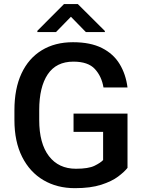

<svg xmlns="http://www.w3.org/2000/svg" viewBox="-20 -932 721 961"><path d="M618.2 -363.3V-91.8Q603 -72.3 571.3 -48.3Q539.6 -24.4 486.6 -7.3Q433.6 9.8 355 9.8Q265.6 9.8 197.5 -30.3Q129.4 -70.3 90.8 -146.7Q52.2 -223.1 52.2 -331.1V-380.4Q52.2 -488.3 87.6 -564.2Q123 -640.1 189 -680.4Q254.9 -720.7 345.2 -720.7Q432.6 -720.7 490.2 -691.7Q547.9 -662.6 578.9 -611.3Q609.9 -560.1 618.2 -494.1H498Q488.8 -549.8 454.8 -586.7Q420.9 -623.5 347.2 -623.5Q261.7 -623.5 219 -560.1Q176.3 -496.6 176.3 -381.3V-331.1Q176.3 -213.9 224.9 -150.6Q273.4 -87.4 359.9 -87.4Q422.9 -87.4 453.1 -102.3Q483.4 -117.2 496.1 -130.9V-272H348.1V-363.3ZM369.6 -911.6 504.9 -776.9V-771.5H409.7L335 -848.1L260.3 -771.5H167V-777.8L300.3 -911.6Z"/></svg>

Font: Vazirmatn UI Medium
Style: Regular
Weight: 500
Designer: Saber Rastikerdar
Foundry: Saber Rastikerdar
Version: Version 33.003